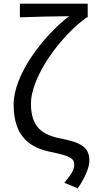

<svg xmlns="http://www.w3.org/2000/svg" viewBox="-20 -816 513 1042"><path d="M329 176 402 206C446 142 465 89 465 56C465 -20 415 -43 311 -64C211 -83 148 -125 148 -253C148 -404 313 -624 451 -722H456V-796H88V-722C160 -725 291 -728 355 -728C219 -624 54 -415 54 -248C54 -69 149 -12 258 9C361 30 383 44 383 77C383 106 368 129 329 176Z"/></svg>

Font: Spoqa Han Sans Neo
Style: Regular
Weight: 400
Designer: [Spoqa Han Sans Neo] Dong-huui Kim ___ Younghwa Kang ___ Yujin Lee ___ [Noto Sans] Ryoko NISHIZUKA ____ (kana & ideograp
Foundry: Spoqa (http://www.spoqa-han-sans.com)
Version: Version 1.100;hotconv 1.0.109;makeotfexe 2.5.65596